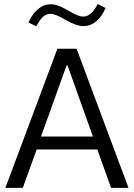

<svg xmlns="http://www.w3.org/2000/svg" viewBox="-20 -913 650 933"><path d="M158.4 -186.8H452.7L519.7 0H604.5L352.2 -676.2H258.9L6 0H90.7ZM303.4 -594.8H308.3L431.4 -249.5H179.2ZM118.1 -803.9 156.6 -785Q172.3 -816.1 188.5 -831Q204.8 -845.8 224.8 -845.8Q248.4 -845.8 293.8 -819.1Q323.4 -801.9 345.5 -794.1Q367.5 -786.2 386.4 -786.2Q453.4 -786.2 493.2 -873.8L454.7 -893.4Q423.9 -832.3 384.7 -832.3Q372.5 -832.3 356.6 -838.6Q340.8 -844.8 314.8 -859.7Q284.3 -877.8 263.8 -885.1Q243.3 -892.4 225.9 -892.4Q193.9 -892.4 166.1 -869.9Q138.4 -847.4 118.1 -803.9Z"/></svg>

Font: Estedad VF
Style: Regular
Weight: 100
Designer: Amin Abedi
Version: Version 7.3